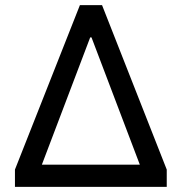

<svg xmlns="http://www.w3.org/2000/svg" viewBox="-20 -725 704 745"><path d="M38 0V-67L290 -705H376L627 -67V0ZM330 -580 128 -48 123 -86H543L537 -48L335 -580Z"/></svg>

Font: Nunito Sans 7pt Medium
Style: Regular
Weight: 500
Designer: Vernon Adams
Foundry: Vernon Adams
Version: Version 3.101;gftools[0.9.27]